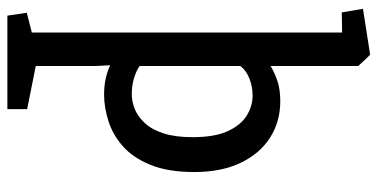

<svg xmlns="http://www.w3.org/2000/svg" viewBox="-278 -499 1049 534"><g transform="rotate(90 247.0 -231.5)"><path d="M23 273 15 219 70 205V-658L14 -657L4 -716L132 -736L163 -703V-459Q179 -469 203 -477.5Q227 -486 261 -486Q318 -486 362.5 -457.5Q407 -429 432.5 -375.5Q458 -322 458 -247Q458 -174 438 -125Q418 -76 386 -48Q354 -20 316 -8Q278 4 243 4Q218 4 198 -0.5Q178 -5 161 -13L163 27V194L283 218V273ZM241 -73Q262 -73 283 -81.5Q304 -90 322 -109.5Q340 -129 350.5 -161.5Q361 -194 361 -242Q361 -304 344 -340.5Q327 -377 300.5 -393Q274 -409 246 -409Q220 -409 197.5 -400Q175 -391 163 -375V-95Q173 -87 194.5 -80Q216 -73 241 -73Z"/></g></svg>

Font: Kreon Light
Style: Regular
Weight: 400
Version: Version 2.002